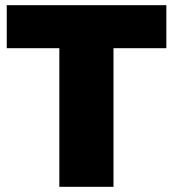

<svg xmlns="http://www.w3.org/2000/svg" viewBox="-20 -721 668 741"><path d="M6 -535V-701H622V-535H418V0H209V-535Z"/></svg>

Font: Trueno
Style: ExBd
Weight: 800
Designer: Julieta Ulanovsky
Foundry: Julieta Ulanovsky
Version: Version 3.001b